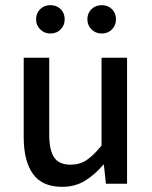

<svg xmlns="http://www.w3.org/2000/svg" viewBox="-20 -713 590 745"><path d="M221 12Q144 12 108 -38Q72 -88 72 -181V-489H171V-193Q171 -129 190.5 -101.5Q210 -74 254 -74Q289 -74 315.5 -91.5Q342 -109 374 -148V-489H473V0H391L383 -74H381Q348 -35 309.5 -11.5Q271 12 221 12ZM175 -583Q152 -583 136 -599Q120 -615 120 -638Q120 -662 136 -677.5Q152 -693 175 -693Q200 -693 215.5 -677.5Q231 -662 231 -638Q231 -615 215.5 -599Q200 -583 175 -583ZM375 -583Q351 -583 335 -599Q319 -615 319 -638Q319 -662 335 -677.5Q351 -693 375 -693Q399 -693 414.5 -677.5Q430 -662 430 -638Q430 -615 414.5 -599Q399 -583 375 -583Z"/></svg>

Font: Source Sans 3 ExtraLight Medium
Style: Regular
Weight: 500
Version: Version 3.052;hotconv 1.1.0;makeotfexe 2.6.0